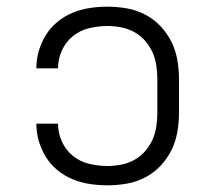

<svg xmlns="http://www.w3.org/2000/svg" viewBox="-20 -548 640 576"><path d="M302 8Q276 8 249.5 4Q223 0 198.5 -10Q174 -20 153 -37Q132 -54 118 -76.5Q104 -99 96.5 -124.5Q89 -150 89 -177H154Q154 -150 165.5 -124Q177 -98 198.5 -80.5Q220 -63 247.5 -56.5Q275 -50 302 -50Q323 -50 343.5 -54Q364 -58 382.5 -68Q401 -78 415 -94Q429 -110 437.5 -129Q446 -148 449 -168.5Q452 -189 452 -210V-310Q452 -331 449 -351.5Q446 -372 437.5 -391Q429 -410 415 -426Q401 -442 382.5 -452Q364 -462 343.5 -466Q323 -470 302 -470Q275 -470 247.5 -463.5Q220 -457 198.5 -439.5Q177 -422 165.5 -396Q154 -370 154 -343H89Q89 -370 96.5 -395.5Q104 -421 118 -443.5Q132 -466 153 -483Q174 -500 198.5 -510Q223 -520 249.5 -524Q276 -528 302 -528Q331 -528 360 -523Q389 -518 415 -504.5Q441 -491 461 -470Q481 -449 494 -423Q507 -397 512 -368Q517 -339 517 -310V-210Q517 -181 512 -152Q507 -123 494 -97Q481 -71 461 -50Q441 -29 415 -15.5Q389 -2 360 3Q331 8 302 8Z"/></svg>

Font: Iosevka Aile Light
Style: Regular
Weight: 300
Designer: Belleve Invis
Foundry: Belleve Invis
Version: Version 27.3.5; ttfautohint (v1.8.4)